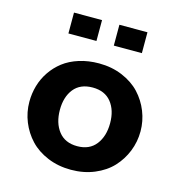

<svg xmlns="http://www.w3.org/2000/svg" viewBox="-118 -913 973 1033"><g transform="rotate(15 368.5 -396.5)"><path d="M59.1 -282.2Q59.1 -328.1 71.5 -371.3Q84 -414.6 109.4 -452.1Q134.8 -489.7 171.1 -517.8Q207.5 -545.9 258.3 -562Q309.1 -578.1 369.1 -578.1Q439.9 -578.1 499.3 -553.2Q558.6 -528.3 597.2 -487.1Q635.7 -445.8 657 -392.6Q678.2 -339.4 678.2 -282.2Q678.2 -224.1 657 -170.9Q635.7 -117.7 597.2 -76.4Q558.6 -35.2 499.3 -10.5Q439.9 14.2 369.1 14.2Q298.3 14.2 239 -10.5Q179.7 -35.2 140.9 -76.4Q102.1 -117.7 80.6 -170.9Q59.1 -224.1 59.1 -282.2ZM229 -282.2Q229 -209.5 264.9 -163.3Q300.8 -117.2 369.1 -117.2Q437 -117.2 472.9 -163.3Q508.8 -209.5 508.8 -282.2Q508.8 -354.5 472.9 -399.2Q437 -443.8 369.1 -443.8Q300.3 -443.8 264.6 -399.2Q229 -354.5 229 -282.2ZM167 -807.1H323.2V-690.9H167ZM419.9 -807.1H576.2V-690.9H419.9Z"/></g></svg>

Font: Sporting Grotesque
Style: Gras
Weight: 700
Designer: Lucas LE BIHAN
Foundry: Lucas LE BIHAN
Version: Version 1.001